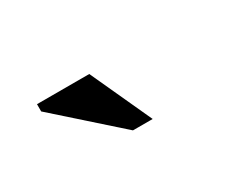

<svg xmlns="http://www.w3.org/2000/svg" viewBox="-35 -831 570 447"><g transform="rotate(-30 250.0 -608.0)"><path d="M284 -526H231L68 -671V-690.5H208.5Z"/></g></svg>

Font: Newsreader SemiBold
Style: Regular
Weight: 600
Designer: Hugues Gentile
Foundry: Production Type
Version: Version 1.003